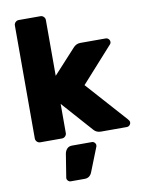

<svg xmlns="http://www.w3.org/2000/svg" viewBox="-102 -779 815 1098"><g transform="rotate(-10 305.5 -230.0)"><path d="M370 -503Q387 -520 409 -520H556Q566 -520 573 -513Q580 -506 580 -496Q580 -491 578 -487Q576 -483 569 -476L391 -278L601 -43Q611 -32 611 -24Q611 -14 604 -7Q597 0 587 0H438Q412 0 397 -17L238 -196V-27Q238 -16 230 -8Q222 0 211 0H85Q74 0 66 -8Q58 -16 58 -27V-683Q58 -694 66 -702Q74 -710 85 -710H211Q222 -710 230 -702Q238 -694 238 -683V-359ZM261 50H376Q385 50 391.5 56.5Q398 63 398 72Q398 76 397 79L342 218Q330 250 299 250H218Q209 250 202.5 243.5Q196 237 196 228V226L218 89Q221 73 231.5 61.5Q242 50 261 50Z"/></g></svg>

Font: Rubik
Style: Regular
Weight: 700
Designer: Hubert & Fischer
Foundry: Hubert & Fischer
Version: Version 1.100